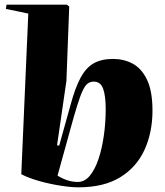

<svg xmlns="http://www.w3.org/2000/svg" viewBox="-20 -787 706 821"><path d="M315 14Q284 14 239 7Q194 0 149 -12.5Q104 -25 71 -42L101 -729L5 -749L8 -767H266L276 -759L264 -441L224 -166L233 -164L281 -336Q301 -411 324.5 -454.5Q348 -498 381 -516.5Q414 -535 464 -535Q509 -535 547 -515Q585 -495 608.5 -446.5Q632 -398 632 -314Q632 -221 598 -146.5Q564 -72 494 -29Q424 14 315 14ZM381 -438Q367 -438 356 -430.5Q345 -423 334.5 -401.5Q324 -380 310.5 -337Q297 -294 278 -224L226 -36Q245 -24 267 -16.5Q289 -9 313 -9Q342 -9 364 -35.5Q386 -62 401 -106.5Q416 -151 424 -207Q432 -263 432 -321Q432 -377 421 -407.5Q410 -438 381 -438Z"/></svg>

Font: Literata 72pt ExtraBold
Style: Italic
Weight: 800
Italic angle: -2°
Designer: Latin by Veronika Burian and Jose Scaglione. Greek by Irene Vlachou. Cyrillic by Vera Evstafieva
Foundry: TypeTogether
Version: Version 3.002